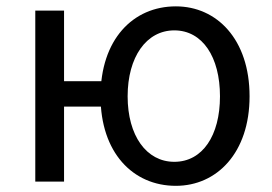

<svg xmlns="http://www.w3.org/2000/svg" viewBox="-20 -577 865 610"><path d="M92.1 0H183.5V-238.4H320.6V-319H183.5V-543.4H92.1ZM538.7 13.4C668.7 13.4 772.9 -91.1 772.9 -271C772.9 -452.3 668.7 -556.8 538.7 -556.8C402 -556.8 299.4 -451.1 299.4 -271C299.4 -92.3 402 13.4 538.7 13.4ZM533.8 -62.9C445.1 -62.9 385.5 -146.1 385.5 -271C385.5 -396.1 445.1 -480.5 533.8 -480.5C623.3 -480.5 678.9 -396.1 678.9 -271C678.9 -146.1 623.3 -62.9 533.8 -62.9Z"/></svg>

Font: Source Han Sans JP VF
Style: Regular
Weight: 250
Designer: Ryoko NISHIZUKA 西塚涼子 (kana, bopomofo & ideographs); Paul D. Hunt (Latin, Greek & Cyrillic); Sandoll Communications 산돌커뮤니
Foundry: Adobe
Version: Version 2.004;hotconv 1.0.118;makeotfexe 2.5.65603